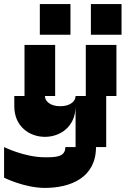

<svg xmlns="http://www.w3.org/2000/svg" viewBox="-20 -720 615 940"><path d="M400 -250H350C350 -225 325 -200 275 -200C225 -200 200 -225 200 -250H250V-500H100V-250H50V-200C50 -100 125 -50 200 -50C275 -50 350 -100 350 -200V0H300C300 50 250 50 200 50C100 50 0 0 0 0V150C0 150 100 200 200 200C325 200 450 150 450 0H500V-250H550V-500H400ZM175 -550H325V-700H175ZM425 -550H575V-700H425Z"/></svg>

Font: LS-VG5000 Bold Shifted
Style: Regular
Weight: 400
Designer: Justin Bihan, 2021
Foundry: Justin Bihan, 2021
Version: Version 1.000;Glyphs 3.1.2 (3151)